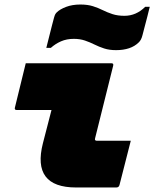

<svg xmlns="http://www.w3.org/2000/svg" viewBox="-20 -830 683 850"><path d="M94 -550H473Q484 -550 481 -539Q461 -459 441 -378.5Q421 -298 401 -218Q399 -212 402 -209Q404 -207 408 -207H559Q546 -158 534 -109Q522 -60 509 -11Q506 0 495 0H317Q120 0 170 -196Q180 -233 189 -269.5Q198 -306 208 -343H54Q43 -343 46 -354Q58 -403 70 -452Q82 -501 94 -550ZM531 -760Q583 -760 623 -800H643Q639 -782 632 -755.5Q625 -729 619 -706Q613 -683 611 -675Q608 -663 604 -655.5Q600 -648 595 -643Q577 -625 551.5 -616.5Q526 -608 494 -608Q464 -608 441 -615.5Q418 -623 398 -633Q378 -643 356 -650.5Q334 -658 307 -658Q275 -658 250 -647Q225 -636 205 -618H185Q190 -637 197 -665.5Q204 -694 210.5 -719Q217 -744 219 -751Q222 -762 224.5 -766.5Q227 -771 231 -775Q245 -789 272.5 -799.5Q300 -810 336 -810Q368 -810 391.5 -802.5Q415 -795 435 -785Q455 -775 478 -767.5Q501 -760 531 -760Z"/></svg>

Font: Recursive Mn Lnr St XBk
Style: Italic
Weight: 1000
Italic angle: -15°
Monospace: yes
Version: Version 1.079;hotconv 1.0.112;makeotfexe 2.5.65598; ttfautoh